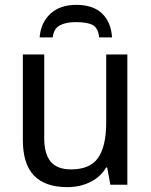

<svg xmlns="http://www.w3.org/2000/svg" viewBox="-20 -760 623 790"><path d="M504 0H434L421 -71H417Q393 -31 350.5 -10.5Q308 10 257 10Q166 10 120 -37.5Q74 -85 74 -185V-536H162V-191Q162 -126 189 -94.5Q216 -63 272 -63Q351 -63 384 -111Q417 -159 417 -257V-536H504ZM441 -606H388Q384 -645 361.5 -657Q339 -669 292 -669Q251 -669 226 -655.5Q201 -642 197 -606H143Q148 -667 187.5 -703.5Q227 -740 294 -740Q363 -740 400 -704.5Q437 -669 441 -606Z"/></svg>

Font: Noto Sans Display
Style: Regular
Weight: 400
Designer: Monotype Design team
Foundry: Monotype Imaging Inc.
Version: Version 1.000